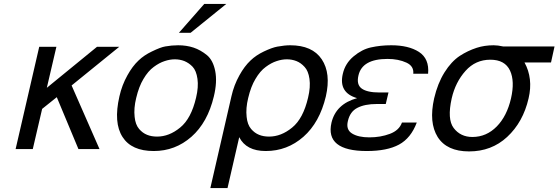

<svg xmlns="http://www.w3.org/2000/svg" viewBox="-20 -764 2862 984"><path d="M490 0H382L271 -266L196 -206L148 0H60L181 -524H269L220 -314L477 -524H591L347 -326Z M1027 -744H1140L957 -596H897ZM785 -64Q847 -64 903 -110Q960 -156 985 -264Q998 -318 992 -360Q986 -402 967 -422Q949 -441 925 -451Q902 -460 876 -460Q851 -460 824 -451Q796 -442 768 -421Q739 -400 715 -359Q692 -321 678 -262Q665 -209 670 -165Q674 -125 693 -103Q711 -82 734 -73Q756 -64 785 -64ZM592 -270Q605 -328 633 -378Q659 -425 690 -454Q718 -481 758 -500Q803 -522 827 -526Q860 -532 893 -532Q936 -532 972 -520Q1008 -508 1041 -481Q1072 -455 1083 -400Q1094 -344 1076 -270Q1044 -136 961 -63Q878 10 768 10Q654 10 608 -62Q561 -135 592 -270Z M1359 -64Q1421 -64 1477 -110Q1534 -156 1559 -264Q1572 -318 1566 -360Q1560 -401 1541 -421Q1522 -442 1499 -451Q1476 -460 1450 -460Q1425 -460 1398 -451Q1370 -442 1342 -421Q1313 -400 1289 -359Q1266 -321 1252 -262Q1239 -209 1244 -165Q1248 -125 1267 -103Q1285 -82 1308 -73Q1330 -64 1359 -64ZM1166 -270Q1179 -328 1207 -378Q1233 -425 1264 -454Q1292 -481 1332 -500Q1374 -520 1401 -525Q1439 -532 1467 -532Q1581 -532 1629 -460Q1677 -388 1650 -270Q1618 -136 1535 -63Q1452 10 1342 10Q1242 10 1206 -61L1146 200H1058Z M2116 -136Q2086 -56 2025 -23Q1964 10 1860 10Q1753 10 1707.5 -26.5Q1662 -63 1679 -136Q1702 -231 1810 -261Q1714 -289 1737 -386Q1749 -439 1792 -475Q1835 -511 1881 -521Q1930 -532 1985 -532Q2074 -532 2127 -498Q2181 -463 2174 -386H2098Q2102 -425 2063 -443Q2022 -462 1966 -462Q1836 -462 1817 -377Q1806 -330 1834 -310Q1862 -290 1925 -290H1971L1957 -231H1911Q1849 -231 1811 -211Q1774 -192 1763 -144Q1752 -100 1784 -80Q1816 -60 1873 -60Q1930 -60 1978 -78Q2026 -96 2040 -136Z M2295 -260Q2271 -153 2305 -108Q2340 -62 2401 -62Q2473 -62 2526 -116Q2578 -169 2599 -260Q2619 -348 2594 -402Q2568 -458 2493 -458Q2417 -458 2366 -401Q2314 -343 2295 -260ZM2205 -260Q2223 -337 2258 -393Q2293 -449 2337 -478Q2377 -504 2423 -519Q2463 -532 2510 -532Q2531 -532 2558 -526H2822L2804 -444H2668Q2713 -362 2689 -260Q2661 -138 2579 -62Q2499 12 2384 12Q2270 12 2223 -62Q2177 -136 2205 -260Z"/></svg>

Font: Miedinger
Style: Italic
Weight: 400
Italic angle: -13°
Version: Version 001.000